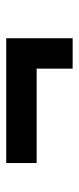

<svg xmlns="http://www.w3.org/2000/svg" viewBox="156 -516 248 600"><g transform="rotate(-90 280.0 -216.0)"><path d="M365.5 -113V-225.5H70.5V-320.5H460.5V-113Z"/></g></svg>

Font: Mohave Light Medium
Style: Regular
Weight: 500
Version: Version 2.003